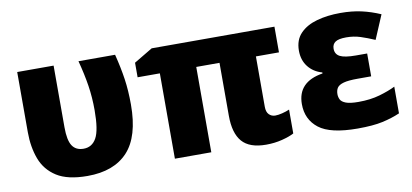

<svg xmlns="http://www.w3.org/2000/svg" viewBox="-58 -742 2005 935"><g transform="rotate(-10 944.5 -274.5)"><path d="M310 9Q212 9 158 -25.5Q104 -60 82 -119Q60 -178 60 -251V-549H240V-244Q240 -180 258 -152.5Q276 -125 314 -125Q356 -125 377.5 -163.5Q399 -202 399 -301Q399 -364 390 -422.5Q381 -481 363 -549H544Q561 -482 569.5 -424Q578 -366 578 -297Q578 -139 509.5 -65Q441 9 310 9Z M1261 -122Q1276 -122 1296 -127Q1316 -132 1332 -139V-21Q1310 -9 1272.5 0.5Q1235 10 1193 10Q1111 10 1074.5 -32Q1038 -74 1038 -160V-422H923V0H743V-422H633V-494L725 -549H1332V-422H1218V-173Q1218 -147 1230.5 -134.5Q1243 -122 1261 -122Z M1754 -342V-229H1687Q1641 -229 1617.5 -222.5Q1594 -216 1585.5 -203.5Q1577 -191 1577 -172Q1577 -158 1583 -145.5Q1589 -133 1609.5 -125Q1630 -117 1672 -117Q1731 -117 1777.5 -130.5Q1824 -144 1856 -160V-28Q1817 -11 1769.5 -0.5Q1722 10 1646 10Q1511 10 1454.5 -34Q1398 -78 1398 -154Q1398 -264 1523 -284V-289Q1480 -301 1454.5 -333.5Q1429 -366 1429 -413Q1429 -466 1460 -498Q1491 -530 1543 -544.5Q1595 -559 1659 -559Q1717 -559 1763.5 -548.5Q1810 -538 1856 -518L1806 -400Q1769 -416 1736.5 -426.5Q1704 -437 1667 -437Q1629 -437 1613 -426Q1597 -415 1597 -393Q1597 -366 1620 -354Q1643 -342 1698 -342Z"/></g></svg>

Font: Noto Sans Disp ExtBd
Style: Regular
Weight: 800
Designer: Monotype Design Team
Foundry: Monotype Imaging Inc.
Version: Version 2.000;GOOG;noto-source:20170915:90ef993387c0; ttfaut